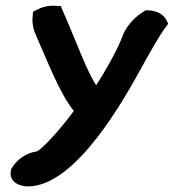

<svg xmlns="http://www.w3.org/2000/svg" viewBox="-20 -515 622 687"><path d="M98 -473 97 -458C94 -433 99 -410 109 -388C148 -301 192 -183 244 -118C203 -61 125 28 107 28H104C72 35 40 55 20 90L19 95C11 138 52 152 80 152C254 152 430 -171 488 -276C513 -321 545 -380 573 -418L582 -430L576 -442C565 -465 538 -478 508 -478H501C467 -458 439 -431 421 -393V-392L420 -390C406 -348 360 -265 324 -210C287 -267 249 -378 202 -482L198 -493L185 -494C161 -496 137 -493 114 -481Z"/></svg>

Font: Snowfall
Style: BlkObl
Weight: 900
Designer: Jasper
Foundry: Cannot Into Space Fonts
Version: Version 0.9